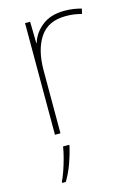

<svg xmlns="http://www.w3.org/2000/svg" viewBox="-116 -596 607 877"><g transform="rotate(-15 187.5 -157.5)"><path d="M278 -536Q302 -536 321.5 -533Q341 -530 359 -525L353 -501Q334 -506 317.5 -508.5Q301 -511 278 -511Q195 -511 156 -453Q117 -395 117 -297V0H91V-528H115L117 -427H119Q133 -473 173.5 -504.5Q214 -536 278 -536ZM142 67Q133 106 118.5 146Q104 186 83 221H66V215Q74 200 84 171.5Q94 143 102 112.5Q110 82 113 61H142Z"/></g></svg>

Font: Noto Sans Thin
Style: Regular
Weight: 100
Designer: Monotype Design Team
Foundry: Monotype Imaging Inc.
Version: Version 2.007